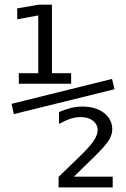

<svg xmlns="http://www.w3.org/2000/svg" viewBox="-20 -692 540 821"><path d="M60.5 -378.9H143.6V-626L53.7 -609.4V-656.2L145.5 -671.9H202.1V-378.9H284.2V-334H60.5ZM39.1 -204.1 29.3 -248 459 -354.5 469.7 -310.5ZM295.9 63.5H461.9V109.4H230.5V64.5L324.2 -26.4Q364.3 -65.4 380.9 -90.3Q397.5 -115.2 397.5 -135.7Q397.5 -160.2 377.4 -175.8Q357.4 -191.4 324.2 -191.4Q303.7 -191.4 281.2 -184.1Q258.8 -176.8 232.4 -162.1V-212.9Q259.8 -224.6 283.7 -230.5Q307.6 -236.3 332 -236.3Q389.6 -236.3 424.8 -209Q460 -181.6 460 -138.7Q460 -115.2 444.8 -91.3Q429.7 -67.4 380.9 -19.5Z"/></svg>

Font: BabelStone Irk Bitig Colour
Style: Regular
Weight: 400
Designer: Andrew West
Foundry: BabelStone
Version: Version 1.03 June 7, 2023